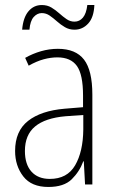

<svg xmlns="http://www.w3.org/2000/svg" viewBox="-20 -733 460 763"><path d="M210 -539Q281 -539 314 -496Q347 -453 347 -357V0H318L313 -92H311Q296 -51 265 -20.5Q234 10 172 10Q105 10 72.5 -32Q40 -74 40 -133Q40 -212 91.5 -252.5Q143 -293 237 -301L310 -307V-353Q310 -437 285.5 -471Q261 -505 208 -505Q182 -505 154 -497.5Q126 -490 94 -472L80 -503Q110 -520 143 -529.5Q176 -539 210 -539ZM240 -271Q160 -264 119.5 -230.5Q79 -197 79 -133Q79 -80 105 -51Q131 -22 178 -22Q247 -22 278.5 -76Q310 -130 311 -218V-276ZM68 -615Q72 -663 93 -688Q114 -713 146 -713Q168 -713 184.5 -703Q201 -693 215.5 -680Q230 -667 244.5 -657Q259 -647 276 -647Q296 -647 309.5 -663Q323 -679 327 -713H355Q353 -664 330.5 -639.5Q308 -615 276 -615Q255 -615 238 -625Q221 -635 206.5 -648Q192 -661 177.5 -671Q163 -681 146 -681Q128 -681 114 -665.5Q100 -650 97 -615Z"/></svg>

Font: Noto Sans Lao UI Cond ExtLt
Style: Regular
Weight: 200
Width: 3
Designer: Monotype Design Team
Foundry: Monotype Imaging Inc.
Version: Version 2.000; ttfautohint (v1.8.4.7-5d5b)